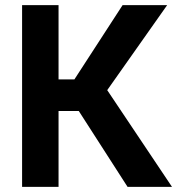

<svg xmlns="http://www.w3.org/2000/svg" viewBox="-20 -731 693 751"><path d="M288.1 -296.9H209V0H66.4V-710.9H209V-420.4H271L459.5 -710.9H633.8L399.4 -378.4L652.8 0H479Z"/></svg>

Font: Roboto Web
Style: Bold
Weight: 700
Designer: Google
Version: Version 1.200310; 2013